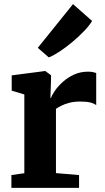

<svg xmlns="http://www.w3.org/2000/svg" viewBox="-20 -915 510 935"><path d="M35.5 0V-62.5L98.5 -71.5V-455L37 -473.5V-548L198.5 -569H201L228.5 -548.5V-525.5L225.5 -438H228.5Q233 -452.5 247.8 -473.8Q262.5 -495 286 -516.2Q309.5 -537.5 340.5 -551.8Q371.5 -566 408.5 -566Q423 -566 432.8 -563.8Q442.5 -561.5 448.5 -559.5V-403Q437.5 -411.5 419.2 -416Q401 -420.5 370 -420.5Q341 -420.5 318 -414.5Q295 -408.5 278.8 -400.2Q262.5 -392 252.5 -385V-72L365 -62.5V0ZM217 -636 164 -682 335.5 -895 428.5 -813Q416 -791.5 390.2 -764.5Q364.5 -737.5 333.2 -711.2Q302 -685 271.5 -664.8Q241 -644.5 219 -636Z"/></svg>

Font: Merriweather ExtraBold
Style: Regular
Weight: 800
Version: Version 2.100